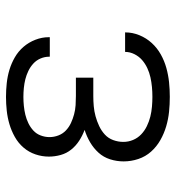

<svg xmlns="http://www.w3.org/2000/svg" viewBox="7 -585 586 640"><g transform="rotate(-90 300.0 -265.0)"><path d="M297 8Q272 8 247.5 5.5Q223 3 199 -4Q175 -11 153 -23.5Q131 -36 114.5 -54.5Q98 -73 90 -97Q82 -121 82 -146Q82 -169 89 -191Q96 -213 111 -229.5Q126 -246 145.5 -257.5Q165 -269 187 -276Q168 -283 151 -294Q134 -305 121.5 -320.5Q109 -336 103.5 -355.5Q98 -375 98 -395Q98 -418 105.5 -440Q113 -462 128 -479.5Q143 -497 163.5 -508.5Q184 -520 206 -526.5Q228 -533 251 -535.5Q274 -538 297 -538Q320 -538 343 -535.5Q366 -533 387.5 -526.5Q409 -520 429 -508.5Q449 -497 464 -479.5Q479 -462 487.5 -440Q496 -418 496 -396Q496 -395 496 -394Q496 -393 496 -392H431Q431 -393 431 -393.5Q431 -394 431 -394Q431 -409 425 -423Q419 -437 408 -447Q397 -457 383.5 -463.5Q370 -470 356 -473.5Q342 -477 327 -478.5Q312 -480 297 -480Q282 -480 267 -478.5Q252 -477 237.5 -473.5Q223 -470 209.5 -463.5Q196 -457 185 -447Q174 -437 168.5 -422.5Q163 -408 163 -393Q163 -378 168.5 -363.5Q174 -349 185 -338.5Q196 -328 210 -321.5Q224 -315 239 -311Q254 -307 269.5 -306Q285 -305 300 -305H361V-247H300Q283 -247 266 -245.5Q249 -244 232.5 -239.5Q216 -235 200 -227.5Q184 -220 171.5 -208.5Q159 -197 153 -180.5Q147 -164 147 -147Q147 -130 153.5 -114.5Q160 -99 172 -87.5Q184 -76 199.5 -68.5Q215 -61 231 -57Q247 -53 264 -51.5Q281 -50 297 -50Q314 -50 330 -51.5Q346 -53 362 -56.5Q378 -60 393 -67Q408 -74 420 -84.5Q432 -95 439.5 -110Q447 -125 447 -141Q447 -141 447 -141Q447 -141 447 -141H512Q512 -141 512 -140.5Q512 -140 512 -140Q512 -116 502.5 -93Q493 -70 476.5 -52Q460 -34 438.5 -22Q417 -10 393.5 -3.5Q370 3 346 5.5Q322 8 297 8Z"/></g></svg>

Font: Iosevka Slab Light Extended
Style: Regular
Weight: 300
Width: 7
Monospace: yes
Designer: Belleve Invis
Foundry: Belleve Invis
Version: Version 11.1.0; ttfautohint (v1.8.3)